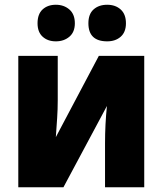

<svg xmlns="http://www.w3.org/2000/svg" viewBox="-20 -788 686 808"><path d="M431 -614Q466 -614 488 -633.5Q510 -653 510 -690Q510 -728 488 -748Q466 -768 431 -768Q396 -768 374 -748.5Q352 -729 352 -690Q352 -614 431 -614ZM215 -614Q249 -614 272 -633.5Q295 -653 295 -690Q295 -728 272 -748Q249 -768 215 -768Q181 -768 159.5 -748.5Q138 -729 138 -690Q138 -653 159.5 -633.5Q181 -614 215 -614ZM57 -553V0H247L430 -342Q422 -265 422 -185V0H587V-553H396L215 -211Q218 -254 220.5 -291Q223 -328 223 -366V-553Z"/></svg>

Font: Noto Sans UI SemiCondensed Black
Style: Regular
Weight: 900
Width: 4
Designer: Monotype Design Team
Foundry: Monotype Imaging Inc.
Version: 1.001